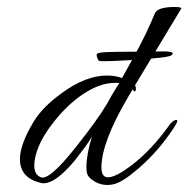

<svg xmlns="http://www.w3.org/2000/svg" viewBox="-20 -518 538 549"><path d="M287 11Q268 11 251.5 1.5Q235 -8 230 -19Q227 -27 227 -40Q227 -57 231 -79.5Q235 -102 243 -128Q236 -115 223.5 -98Q211 -81 193 -58Q139 6 105 6Q100 6 97 5Q37 -9 37 -63Q37 -106 78 -173Q104 -214 157 -252Q225 -302 286 -302Q309 -302 329 -295L359 -349Q382 -390 397.5 -423Q413 -456 423 -480Q431 -498 479 -498Q501 -498 498 -493L366 -274Q370 -268 368 -260Q367 -254 363 -258L359 -262L346 -240Q270 -111 270 -39Q270 -11 289 -11Q310 -11 353 -43Q412 -87 464 -160Q475 -175 484 -175Q487 -175 487 -173Q487 -168 478 -154Q435 -88 378 -38Q333 1 308 8Q298 11 287 11ZM97 -11Q121 -1 199 -100Q229 -138 251 -168.5Q273 -199 287 -223Q291 -231 299.5 -245.5Q308 -260 321 -280Q318 -281 314.5 -281Q311 -281 308 -281Q267 -281 220 -250.5Q173 -220 132 -167Q103 -130 90.5 -99Q78 -68 78 -45Q78 -18 97 -11ZM277 -343Q264 -343 263 -344Q259 -348 257 -356Q255 -364 259 -365Q263 -368 286 -369Q309 -370 343 -370Q381 -370 406.5 -370.5Q432 -371 447 -371Q474 -371 474 -365Q473 -364 472.5 -362.5Q472 -361 470 -360Q468 -357 442 -353.5Q416 -350 352 -346Q298 -343 277 -343Z"/></svg>

Font: Ephesis
Style: Regular
Weight: 400
Designer: Robert E. Leuschke
Foundry: Robert E. Leuschke
Version: Version 1.010; ttfautohint (v1.8.3)